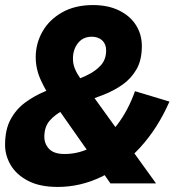

<svg xmlns="http://www.w3.org/2000/svg" viewBox="-39 -724 706 758"><path d="M189 14Q118 14 72 -10Q26 -34 3.5 -72Q-19 -110 -19 -152Q-19 -212 2.5 -252Q24 -292 59.5 -318.5Q95 -345 138 -363Q181 -381 223.5 -395Q266 -409 301.5 -425.5Q337 -442 358.5 -465.5Q380 -489 380 -525Q380 -550 364.5 -564.5Q349 -579 323 -579Q289 -579 269 -554Q249 -529 249 -492Q249 -471 257 -452Q265 -433 279 -413L577 0H397L173 -319Q142 -364 122 -408Q102 -452 102 -498Q102 -552 128.5 -599Q155 -646 206 -675Q257 -704 328 -704Q388 -704 431.5 -682.5Q475 -661 498 -624.5Q521 -588 521 -542Q521 -487 500 -450.5Q479 -414 445 -390Q411 -366 370 -350Q329 -334 287.5 -320Q246 -306 212 -289Q178 -272 157 -247.5Q136 -223 136 -184Q136 -156 155 -136Q174 -116 216 -116Q275 -116 327.5 -145.5Q380 -175 423 -230.5Q466 -286 494 -364L630 -323Q584 -218 515 -142.5Q446 -67 362.5 -26.5Q279 14 189 14Z"/></svg>

Font: Radio Canada Big
Style: Bold Italic
Weight: 700
Italic angle: -12°
Designer: Étienne Aubert Bonn
Foundry: Coppers and Brasses
Version: Version 1.001